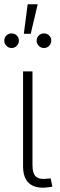

<svg xmlns="http://www.w3.org/2000/svg" viewBox="-22 -875 279 898"><path d="M198.2 1.5Q145 7.8 115.5 -16.6Q85.9 -41 85.9 -97.2V-541H129.9V-103.5Q129.9 -61 147.9 -47.6Q166 -34.2 200.7 -39.6Q206.5 -40 208.7 -40Q210.9 -40 214.8 -41L223.1 -2Q218.3 -1 211.7 0Q205.1 1 198.2 1.5ZM183.6 -650.4Q169.4 -650.4 159.4 -660.6Q149.4 -670.9 149.4 -685.1Q149.4 -699.2 159.4 -709Q169.4 -718.8 183.6 -718.8Q197.8 -718.8 207.8 -709Q217.8 -699.2 217.8 -685.1Q217.8 -670.9 207.8 -660.6Q197.8 -650.4 183.6 -650.4ZM32.2 -650.4Q18.1 -650.4 8.1 -660.6Q-2 -670.9 -2 -685.1Q-2 -699.2 8.1 -709Q18.1 -718.8 32.2 -718.8Q46.4 -718.8 56.4 -709Q66.4 -699.2 66.4 -685.1Q66.4 -670.9 56.4 -660.6Q46.4 -650.4 32.2 -650.4ZM89.4 -716.8 107.4 -855H154.3L121.6 -716.8Z"/></svg>

Font: Inter 17pt ExtraLight
Style: Regular
Weight: 250
Version: Version 4.001;git-66647c0bb